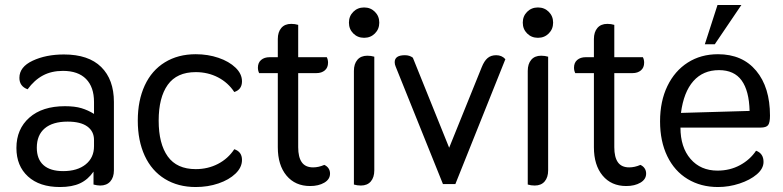

<svg xmlns="http://www.w3.org/2000/svg" viewBox="-20 -740 3150 772"><path d="M46 -145Q46 -221 98 -267Q150 -313 241 -313Q281 -313 307.5 -305Q334 -297 358 -282V-330Q358 -390 326 -422.5Q294 -455 233 -455Q187 -455 152.5 -436.5Q118 -418 91 -381Q58 -393 58 -427Q58 -471 111.5 -496Q165 -521 237 -521Q336 -521 387 -470.5Q438 -420 438 -330V-55Q438 -27 423.5 -10.5Q409 6 383 6Q371 6 356 2V-50Q334 -18 302 -3Q270 12 221 12Q139 12 92.5 -30.5Q46 -73 46 -145ZM358 -152V-177Q358 -212 331 -231.5Q304 -251 252 -251Q192 -251 160 -224Q128 -197 128 -146Q128 -100 155 -76Q182 -52 234 -52Q291 -52 324.5 -79Q358 -106 358 -152Z M534 -255Q534 -336 562 -396.5Q590 -457 643 -489.5Q696 -522 767 -522Q816 -522 858.5 -507.5Q901 -493 927 -468Q953 -443 953 -413Q953 -380 922 -370Q897 -408 856.5 -429Q816 -450 767 -450Q691 -450 654.5 -399Q618 -348 618 -255Q618 -162 654.5 -111Q691 -60 767 -60Q816 -60 856.5 -81Q897 -102 922 -140Q953 -130 953 -97Q953 -67 927 -42Q901 -17 858.5 -2.5Q816 12 767 12Q696 12 643 -20.5Q590 -53 562 -113.5Q534 -174 534 -255Z M1307 -42Q1307 -19 1284 -5.5Q1261 8 1227 8Q1167 8 1132 -34Q1097 -76 1097 -148V-446H1022Q1017 -456 1017 -468Q1017 -488 1030 -499Q1043 -510 1064 -510H1097V-583Q1097 -611 1111 -627.5Q1125 -644 1151 -644Q1166 -644 1179 -640V-510H1294Q1299 -500 1299 -488Q1299 -468 1286 -457Q1273 -446 1252 -446H1179V-148Q1179 -108 1193.5 -87.5Q1208 -67 1239 -67Q1261 -67 1284 -77Q1295 -72 1301 -63Q1307 -54 1307 -42Z M1383 -649Q1383 -675 1400.5 -692.5Q1418 -710 1444 -710Q1470 -710 1487.5 -692.5Q1505 -675 1505 -649Q1505 -623 1487.5 -605.5Q1470 -588 1444 -588Q1418 -588 1400.5 -605.5Q1383 -623 1383 -649ZM1403 2V-455Q1403 -483 1417 -499.5Q1431 -516 1457 -516Q1472 -516 1485 -512V-55Q1485 -27 1471 -10.5Q1457 6 1431 6Q1416 6 1403 2Z M1571 -472Q1567 -481 1567 -490Q1567 -518 1608 -518Q1627 -518 1640 -508L1786 -146L1917 -470Q1927 -495 1940.5 -506.5Q1954 -518 1975 -518Q1998 -518 2012 -502L1811 0H1761Z M2082 -649Q2082 -675 2099.5 -692.5Q2117 -710 2143 -710Q2169 -710 2186.5 -692.5Q2204 -675 2204 -649Q2204 -623 2186.5 -605.5Q2169 -588 2143 -588Q2117 -588 2099.5 -605.5Q2082 -623 2082 -649ZM2102 2V-455Q2102 -483 2116 -499.5Q2130 -516 2156 -516Q2171 -516 2184 -512V-55Q2184 -27 2170 -10.5Q2156 6 2130 6Q2115 6 2102 2Z M2578 -42Q2578 -19 2555 -5.5Q2532 8 2498 8Q2438 8 2403 -34Q2368 -76 2368 -148V-446H2293Q2288 -456 2288 -468Q2288 -488 2301 -499Q2314 -510 2335 -510H2368V-583Q2368 -611 2382 -627.5Q2396 -644 2422 -644Q2437 -644 2450 -640V-510H2565Q2570 -500 2570 -488Q2570 -468 2557 -457Q2544 -446 2523 -446H2450V-148Q2450 -108 2464.5 -87.5Q2479 -67 2510 -67Q2532 -67 2555 -77Q2566 -72 2572 -63Q2578 -54 2578 -42Z M2634 -252Q2634 -333 2663.5 -394Q2693 -455 2745.5 -488.5Q2798 -522 2867 -522Q2965 -522 3020.5 -455.5Q3076 -389 3076 -275Q3076 -247 3068.5 -237Q3061 -227 3038 -227H2716Q2716 -148 2756.5 -101Q2797 -54 2865 -54Q2915 -54 2955.5 -76Q2996 -98 3020 -134Q3050 -123 3050 -89Q3050 -62 3023 -39Q2996 -16 2953.5 -2Q2911 12 2867 12Q2798 12 2745 -20Q2692 -52 2663 -112Q2634 -172 2634 -252ZM2994 -294Q2992 -375 2962 -416.5Q2932 -458 2871 -458Q2807 -458 2768 -414Q2729 -370 2718 -286ZM2865 -720H2961L2854 -562H2814Z"/></svg>

Font: Thasadith
Style: Bold
Weight: 700
Designer: Cadson Demak Co.,Ltd.
Foundry: Cadson Demak Co.,Ltd.
Version: Version 1.000; ttfautohint (v1.6)